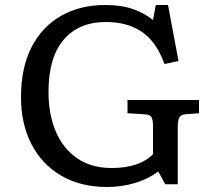

<svg xmlns="http://www.w3.org/2000/svg" viewBox="-20 -734 859 768"><path d="M409 14Q302 14 224.5 -31.5Q147 -77 105.5 -158Q64 -239 64 -345Q64 -463 106 -545Q148 -627 224 -670.5Q300 -714 401 -714Q465 -714 511 -698Q557 -682 592 -654L603 -714H652L694 -490L638 -478Q605 -568 547 -607Q489 -646 404 -646Q295 -646 234.5 -575Q174 -504 174 -366Q174 -277 203 -208.5Q232 -140 288.5 -101Q345 -62 427 -62Q537 -62 592 -117V-230Q592 -252 586.5 -264Q581 -276 556 -277L490 -281V-334H776V-281L723 -277Q706 -276 698.5 -266Q691 -256 691 -226V3H641L613 -48Q571 -17 518 -1.5Q465 14 409 14Z"/></svg>

Font: Literata 7pt
Style: Regular
Weight: 400
Designer: Latin by Veronika Burian and Jose Scaglione. Greek by Irene Vlachou. Cyrillic by Vera Evstafieva.
Foundry: TypeTogether
Version: Version 3.002